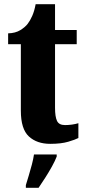

<svg xmlns="http://www.w3.org/2000/svg" viewBox="-20 -680 411 921"><path d="M221 10Q157 10 118.5 -25.5Q80 -61 80 -149V-468H19V-520Q54 -521 77.5 -535.5Q101 -550 113 -566Q124 -580 134.5 -603.5Q145 -627 151 -660H244V-536H348V-468H244V-163Q244 -120 253.5 -100Q263 -80 292 -80Q309 -80 326 -82.5Q343 -85 356 -89V-18Q341 -10 307 0Q273 10 221 10ZM104 208Q110 188 118 162Q126 136 133 109Q140 82 143 61H252V71Q244 92 229 119Q214 146 197 172.5Q180 199 165 221H104Z"/></svg>

Font: Noto Serif Khmer ExtraCondensed Black
Style: Regular
Weight: 900
Width: 2
Designer: Danh Hong and the Monotype Design Team
Foundry: Monotype Imaging Inc.
Version: Version 2.004